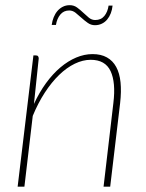

<svg xmlns="http://www.w3.org/2000/svg" viewBox="-20 -704 549 724"><path d="M108 -312Q128 -355.5 153.5 -390.5Q179 -425.5 207.8 -449.8Q236.5 -474 267.2 -487Q298 -500 329 -500Q361 -500 383.2 -487.5Q405.5 -475 418.2 -451.5Q431 -428 434.5 -393.8Q438 -359.5 433 -315.5L395.5 0H370.5L407.5 -315.5Q417 -393 397 -435.8Q377 -478.5 322 -478.5Q292.5 -478.5 262 -463.8Q231.5 -449 203 -421.5Q174.5 -394 149 -354.8Q123.5 -315.5 103.5 -267L72 0H46.5L106 -495H116Q121.5 -495 123.8 -491.5Q126 -488 126 -483.5ZM339 -628.5Q361 -628.5 373.5 -643.8Q386 -659 389.5 -683H404.5Q403 -667.5 397.8 -654Q392.5 -640.5 384.2 -630.5Q376 -620.5 364.2 -614.8Q352.5 -609 338 -609Q323 -609 310.8 -617.8Q298.5 -626.5 287.2 -636.8Q276 -647 265 -655.8Q254 -664.5 241 -664.5Q220 -664.5 207.2 -648.8Q194.5 -633 191 -610H175Q177 -625.5 182.5 -639Q188 -652.5 196.5 -662.5Q205 -672.5 216.8 -678.5Q228.5 -684.5 243 -684.5Q258.5 -684.5 270.5 -675.8Q282.5 -667 293.5 -656.5Q304.5 -646 315.2 -637.2Q326 -628.5 339 -628.5Z"/></svg>

Font: Lato ExtraLight
Style: Italic
Weight: 275
Italic angle: -7°
Designer: Lukasz Dziedzic with Adam Twardoch and Botio Nikoltchev
Foundry: tyPoland Lukasz Dziedzic
Version: Version 2.015; 2015-08-06; http://www.latofonts.com/